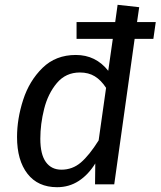

<svg xmlns="http://www.w3.org/2000/svg" viewBox="-20 -768 669 800"><path d="M619 -606H541L456 0H376L377 -87Q348 -40 308 -14Q268 12 218 12Q138 12 94.5 -44Q51 -100 51 -197Q51 -273 76.5 -352Q102 -431 157 -485Q212 -539 296 -539Q379 -539 431 -473L450 -606H299V-676H460L470 -748L560 -738L551 -676H629ZM422 -402Q401 -434 375 -450Q349 -466 313 -466Q254 -466 217 -422Q180 -378 164 -314.5Q148 -251 148 -190Q148 -125 171 -93Q194 -61 236 -61Q282 -61 317 -91Q352 -121 391 -183Z"/></svg>

Font: FiraGO
Style: Italic
Weight: 400
Italic angle: -8°
Designer: bBox Type GmbH
Foundry: bBox Type GmbH
Version: Version 1.001